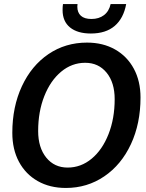

<svg xmlns="http://www.w3.org/2000/svg" viewBox="-20 -921 721 951"><path d="M41 -263Q41 -392 88.5 -494Q136 -596 220 -653Q304 -710 411 -710Q490 -710 550 -676Q610 -642 643 -580.5Q676 -519 676 -438Q676 -309 628.5 -207Q581 -105 496.5 -47.5Q412 10 306 10Q227 10 167 -24Q107 -58 74 -119.5Q41 -181 41 -263ZM548 -430Q548 -512 508 -561Q468 -610 402 -610Q336 -610 283 -566Q230 -522 199.5 -445Q169 -368 169 -272Q169 -190 209 -140.5Q249 -91 315 -91Q381 -91 434 -135Q487 -179 517.5 -256.5Q548 -334 548 -430ZM290 -871Q290 -890 292 -901H364Q363 -896 363 -888Q363 -859 380.5 -843Q398 -827 433 -827Q470 -827 495 -846Q520 -865 528 -901H605Q592 -830 548 -792.5Q504 -755 430 -755Q364 -755 327 -785Q290 -815 290 -871Z"/></svg>

Font: Sarabun SemiBold
Style: Italic
Weight: 600
Italic angle: -10°
Designer: Suppakit Chalermlarp | Katatrad Co.,Ltd.
Foundry: Cadson Demak Co.,Ltd.
Version: Version 1.000; ttfautohint (v1.6)